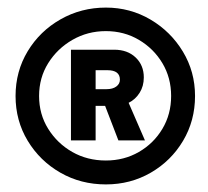

<svg xmlns="http://www.w3.org/2000/svg" viewBox="-20 -737 547 506"><path d="M259 -251Q193 -251 139 -282Q85 -313 53 -366Q21 -419 21 -484Q21 -549 53 -602Q85 -655 139.5 -686Q194 -717 259 -717Q323 -717 376.5 -685.5Q430 -654 462 -601Q494 -548 494 -484Q494 -419 462.5 -366Q431 -313 377.5 -282Q324 -251 259 -251ZM259 -314Q307 -314 346 -336.5Q385 -359 408 -397.5Q431 -436 431 -484Q431 -532 408 -570.5Q385 -609 346 -632Q307 -655 259 -655Q211 -655 171 -632Q131 -609 107 -570.5Q83 -532 83 -484Q83 -436 107 -397.5Q131 -359 170.5 -336.5Q210 -314 259 -314ZM167 -367V-606H281Q316 -606 337.5 -585.5Q359 -565 359 -533Q359 -510 348 -492.5Q337 -475 319 -466L362 -367H292L257 -458H232V-367ZM263 -552H232V-502H261Q277 -502 286.5 -509Q296 -516 296 -527Q296 -552 263 -552Z"/></svg>

Font: Lexend Deca Medium
Style: Regular
Weight: 500
Designer: Bonnie Shaver-Troup, Thomas Jockin
Foundry: Lexend
Version: Version 1.008; ttfautohint (v1.8.4.7-5d5b)